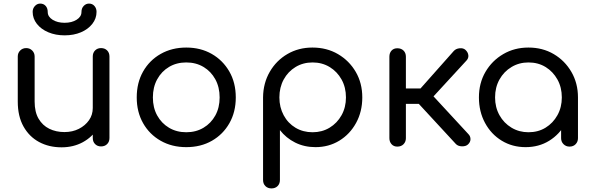

<svg xmlns="http://www.w3.org/2000/svg" viewBox="-20 -816 3303 1070"><path d="M323 5Q253 5 198 -24.5Q143 -54 111 -111Q79 -168 79 -250V-501Q79 -521 92.5 -534.5Q106 -548 126 -548Q146 -548 159.5 -534.5Q173 -521 173 -501V-250Q173 -192 195 -154.5Q217 -117 254.5 -98.5Q292 -80 339 -80Q384 -80 419.5 -98Q455 -116 476 -146Q497 -176 497 -214H557Q556 -152 525 -102Q494 -52 441.5 -23.5Q389 5 323 5ZM543 0Q523 0 510 -13Q497 -26 497 -47V-501Q497 -522 510 -535Q523 -548 543 -548Q564 -548 577 -535Q590 -522 590 -501V-47Q590 -26 577 -13Q564 0 543 0ZM340 -619Q290 -619 249.5 -636Q209 -653 185.5 -683Q162 -713 162 -750Q162 -769 174.5 -782.5Q187 -796 204 -796Q223 -796 234.5 -783Q246 -770 246 -749Q246 -723 273 -706Q300 -689 340 -689Q380 -689 407 -706Q434 -723 434 -749Q434 -770 446.5 -783Q459 -796 476 -796Q495 -796 506.5 -782.5Q518 -769 518 -750Q518 -713 494.5 -683Q471 -653 431 -636Q391 -619 340 -619Z M1018 4Q938 4 875.5 -31.5Q813 -67 777.5 -129.5Q742 -192 742 -273Q742 -355 777.5 -417.5Q813 -480 875.5 -515.5Q938 -551 1018 -551Q1098 -551 1160 -515.5Q1222 -480 1258 -417.5Q1294 -355 1294 -273Q1294 -192 1258.5 -129.5Q1223 -67 1161 -31.5Q1099 4 1018 4ZM1018 -79Q1072 -79 1114 -104Q1156 -129 1180 -172.5Q1204 -216 1204 -273Q1204 -330 1180 -374Q1156 -418 1114 -443Q1072 -468 1018 -468Q964 -468 922 -443Q880 -418 856 -374Q832 -330 832 -273Q832 -216 856 -172.5Q880 -129 922 -104Q964 -79 1018 -79Z M1493 234Q1472 234 1459 221Q1446 208 1446 187V-274Q1447 -353 1483.5 -416Q1520 -479 1582 -515Q1644 -551 1721 -551Q1801 -551 1863.5 -514.5Q1926 -478 1962.5 -415.5Q1999 -353 1999 -273Q1999 -194 1964.5 -131Q1930 -68 1871 -32Q1812 4 1738 4Q1676 4 1625 -21.5Q1574 -47 1540 -91V187Q1540 208 1527 221Q1514 234 1493 234ZM1722 -79Q1775 -79 1817 -104.5Q1859 -130 1883.5 -174Q1908 -218 1908 -273Q1908 -329 1883.5 -373Q1859 -417 1817 -442.5Q1775 -468 1722 -468Q1669 -468 1627 -442.5Q1585 -417 1561 -373Q1537 -329 1537 -273Q1537 -218 1561 -173.5Q1585 -129 1627 -104Q1669 -79 1722 -79Z M2588 -11Q2576 0 2554.5 -0.5Q2533 -1 2521 -13L2280 -274L2509 -532Q2521 -545 2541.5 -547Q2562 -549 2574 -538Q2588 -525 2590 -508.5Q2592 -492 2580 -479L2396 -279L2590 -69Q2602 -57 2602 -40.5Q2602 -24 2588 -11ZM2194 1Q2174 1 2162 -12.5Q2150 -26 2150 -46V-500Q2150 -521 2162 -534Q2174 -547 2194 -547Q2216 -547 2229 -534Q2242 -521 2242 -500V-323H2368V-237H2242V-46Q2242 -26 2229 -12.5Q2216 1 2194 1Z M2909 4Q2835 4 2776 -32Q2717 -68 2683 -131Q2649 -194 2649 -273Q2649 -353 2685.5 -415.5Q2722 -478 2784.5 -514.5Q2847 -551 2925 -551Q3004 -551 3066 -514.5Q3128 -478 3164.5 -415Q3201 -352 3201 -273L3165 -265Q3165 -189 3131.5 -128Q3098 -67 3040.5 -31.5Q2983 4 2909 4ZM2925 -79Q2979 -79 3020.5 -104.5Q3062 -130 3086.5 -174Q3111 -218 3111 -273Q3111 -329 3086.5 -373Q3062 -417 3020.5 -442.5Q2979 -468 2925 -468Q2873 -468 2830.5 -442.5Q2788 -417 2763.5 -373Q2739 -329 2739 -273Q2739 -218 2763.5 -174Q2788 -130 2830.5 -104.5Q2873 -79 2925 -79ZM3154 1Q3134 1 3120.5 -12.5Q3107 -26 3107 -46V-205L3126 -302L3201 -273V-46Q3201 -26 3188 -12.5Q3175 1 3154 1Z"/></svg>

Font: Comfortaa SemiBold
Style: Regular
Weight: 600
Designer: Johan Aakerlund
Foundry: Johan Aakerlund
Version: Version 3.104; ttfautohint (v1.8.1.43-b0c9)